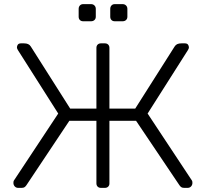

<svg xmlns="http://www.w3.org/2000/svg" viewBox="-20 -910 997 930"><path d="M68 0Q58 0 51.5 -7Q45 -14 45 -24Q45 -32 47 -35L262 -360L67 -667Q62 -675 62 -680Q62 -688 66.5 -694Q71 -700 82 -700H96Q108 -700 116 -696.5Q124 -693 129 -685L320 -384H447V-678Q447 -688 453 -694Q459 -700 469 -700H488Q498 -700 504 -694Q510 -688 510 -678V-384H635L826 -685Q831 -693 839 -696.5Q847 -700 859 -700H875Q886 -700 890.5 -694Q895 -688 895 -680Q895 -675 890 -667L695 -360L910 -35Q912 -32 912 -24Q912 -14 905.5 -7Q899 0 889 0H872Q863 0 858 -3.5Q853 -7 849 -13L639 -325H510V-21Q510 -12 504 -6Q498 0 488 0H469Q459 0 453 -6Q447 -12 447 -22V-325H316L108 -13Q104 -7 99 -3.5Q94 0 85 0ZM536 -807Q526 -807 520 -813Q514 -819 514 -829V-867Q514 -877 520 -883.5Q526 -890 536 -890H574Q584 -890 590.5 -883.5Q597 -877 597 -867V-829Q597 -819 590.5 -813Q584 -807 574 -807ZM383 -807Q373 -807 367 -813Q361 -819 361 -829V-867Q361 -877 367 -883.5Q373 -890 383 -890H421Q431 -890 437.5 -883.5Q444 -877 444 -867V-829Q444 -819 437.5 -813Q431 -807 421 -807Z"/></svg>

Font: Rubik Light Light
Style: Regular
Weight: 300
Version: Version 2.101